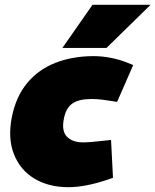

<svg xmlns="http://www.w3.org/2000/svg" viewBox="-20 -768 645 797"><path d="M264 9Q182 9 123 -26.5Q64 -62 38 -127.5Q12 -193 29 -281Q46 -367 93 -423.5Q140 -480 211 -507.5Q282 -535 369 -535Q404 -535 439.5 -528Q475 -521 503 -510L533 -498L466 -345L441 -349Q423 -352 402.5 -354.5Q382 -357 359 -357Q307 -357 280 -338Q253 -319 245 -274Q235 -224 258 -200.5Q281 -177 325 -177Q352 -177 412 -184L441 -187L449 -30L417 -19Q377 -6 338 1.5Q299 9 264 9ZM239 -569 364 -748H605L422 -569Z"/></svg>

Font: REM Black
Style: Italic
Weight: 900
Italic angle: -11°
Designer: Octavio Pardo
Foundry: Ashler Design
Version: Version 1.005;gftools[0.9.28]